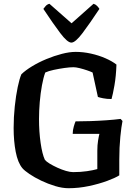

<svg xmlns="http://www.w3.org/2000/svg" viewBox="-20 -994 735 1014"><path d="M342 0Q309 0 271 -11.5Q233 -23 197.5 -40Q162 -57 135.5 -75Q109 -93 98 -106Q74 -135 63 -192Q52 -249 52 -318Q52 -375 58 -432Q64 -489 73.5 -534Q83 -579 93 -602Q115 -623 149.5 -644Q184 -665 225 -682Q266 -699 306.5 -709.5Q347 -720 380 -720Q419 -720 460 -711Q501 -702 536.5 -686.5Q572 -671 595 -653Q593 -592 584.5 -543.5Q576 -495 569 -471Q544 -471 524.5 -475Q505 -479 497 -482L469 -611Q459 -616 440 -622.5Q421 -629 401 -634Q381 -639 368 -639Q349 -639 320.5 -635Q292 -631 264 -625Q236 -619 219 -611Q209 -584 201.5 -543Q194 -502 190 -455.5Q186 -409 186 -365Q186 -299 194.5 -239.5Q203 -180 217 -150Q224 -141 242 -130Q260 -119 283 -108.5Q306 -98 328 -91.5Q350 -85 366 -85Q406 -85 439.5 -90Q473 -95 494 -101V-198Q494 -228 498 -252Q502 -276 505 -287H364Q364 -306 369.5 -325Q375 -344 379 -353Q416 -353 459.5 -354.5Q503 -356 544.5 -359Q586 -362 617 -366L627 -355Q621 -327 615.5 -271.5Q610 -216 610 -151V-68Q590 -55 547 -39Q504 -23 450 -11.5Q396 0 342 0ZM357 -769Q336 -769 298 -819.5Q260 -870 209 -947Q213 -953 221 -962Q229 -971 241 -974L358 -871L474 -974Q485 -971 493 -962.5Q501 -954 505 -947Q454 -870 416 -819.5Q378 -769 357 -769Z"/></svg>

Font: Texturina 72pt
Style: Bold
Weight: 700
Designer: Guillermo Torres Carreño
Foundry: Omnibus-Type
Version: Version 1.002; ttfautohint (v1.8.3)